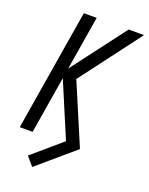

<svg xmlns="http://www.w3.org/2000/svg" viewBox="-168 -820 847 1094"><g transform="rotate(20 255.0 -273.0)"><path d="M168 189 123 136 299 -15 159 -346 102 0H24L145 -735H223L169 -408L417 -735H510L233 -368L389 0Z"/></g></svg>

Font: Iosevka Custom
Style: Italic
Weight: 400
Italic angle: -9°
Monospace: yes
Designer: Belleve Invis
Foundry: Belleve Invis
Version: Version 30.3.3; ttfautohint (v1.8.3)